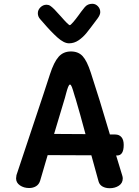

<svg xmlns="http://www.w3.org/2000/svg" viewBox="-20 -984 735 1015"><path d="M626 -57Q629 -48 629 -41Q629 -16 608.5 -2.5Q588 11 560 11Q538 11 522 2Q506 -7 501 -25L463 -163L232 -164Q225 -140 218.5 -118.5Q212 -97 207 -79L192 -28Q186 -9 170.5 0.5Q155 10 134 10Q106 10 85.5 -4Q65 -18 65 -41Q65 -46 67 -58Q67 -58 209 -484L244 -591Q265 -656 290 -684Q315 -712 355 -712Q394 -712 417 -687Q440 -662 460 -600Q503 -470 561 -273H589Q610 -273 622 -259Q634 -245 634 -218Q634 -162 599 -162H594ZM432 -275Q402 -387 380 -461Q378 -468 376 -473Q374 -478 373 -483Q365 -511 360 -524Q355 -537 350 -537Q345 -537 340 -524Q335 -511 330 -492Q325 -472 323 -466L266 -276ZM510 -920Q510 -906 497 -888Q457 -834 438 -810.5Q419 -787 395.5 -771Q372 -755 345 -755Q318 -755 283.5 -786Q249 -817 208 -865Q201 -872 193 -882Q180 -896 180 -914Q180 -932 194 -945.5Q208 -959 226 -959Q237 -959 246 -953Q255 -947 268 -934Q276 -926 284 -916.5Q292 -907 302 -897Q342 -851 349 -851Q353 -851 366.5 -866.5Q380 -882 396 -904Q406 -919 428 -946Q443 -964 468 -964Q485 -964 497.5 -951Q510 -938 510 -920Z"/></svg>

Font: Mali SemiBold
Style: Regular
Weight: 600
Designer: Kitiyaporn Chalermlarp | Katatrad Aksorn Co.,Ltd.
Foundry: Cadson Demak Co.,Ltd.
Version: Version 1.000; ttfautohint (v1.6)